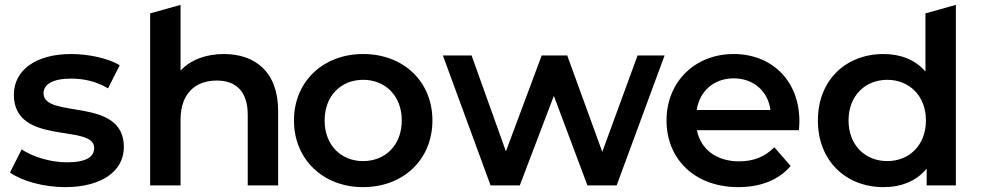

<svg xmlns="http://www.w3.org/2000/svg" viewBox="-20 -762 4030 789"><path d="M247 7C397 7 489 -58 489 -158C489 -367 159 -271 159 -379C159 -414 195 -439 271 -439C322 -439 373 -429 424 -399L472 -494C424 -523 343 -540 272 -540C128 -540 37 -474 37 -373C37 -160 367 -256 367 -154C367 -117 334 -95 255 -95C188 -95 116 -117 69 -148L21 -53C69 -19 158 7 247 7Z M900 -540C826 -540 763 -516 722 -472V-742L597 -707V0H722V-270C722 -377 782 -431 871 -431C951 -431 998 -385 998 -290V0H1123V-306C1123 -467 1028 -540 900 -540Z M1472 7C1638 7 1757 -107 1757 -267C1757 -427 1638 -540 1472 -540C1308 -540 1188 -427 1188 -267C1188 -107 1308 7 1472 7ZM1472 -100C1382 -100 1314 -165 1314 -267C1314 -369 1382 -434 1472 -434C1563 -434 1631 -369 1631 -267C1631 -165 1563 -100 1472 -100Z M2711 -534H2600L2455 -138L2311 -534H2206L2059 -140L1918 -534H1800L1996 0H2116L2256 -368L2394 0H2514Z M3265 -264C3265 -431 3151 -540 2995 -540C2836 -540 2719 -426 2719 -267C2719 -108 2835 7 3014 7C3106 7 3181 -23 3229 -80L3162 -157C3124 -118 3077 -99 3017 -99C2924 -99 2859 -149 2844 -227H3263C3264 -239 3265 -254 3265 -264ZM2995 -440C3077 -440 3136 -387 3146 -310H2843C2855 -388 2914 -440 2995 -440Z M3908 -742 3783 -707V-468C3741 -517 3680 -540 3611 -540C3456 -540 3341 -433 3341 -267C3341 -101 3456 7 3611 7C3684 7 3746 -18 3788 -69V0H3908ZM3626 -100C3536 -100 3467 -165 3467 -267C3467 -369 3536 -434 3626 -434C3716 -434 3785 -369 3785 -267C3785 -165 3716 -100 3626 -100Z"/></svg>

Font: Talent
Style: Bold
Weight: 600
Designer: Mike Powis
Version: Version 1.001;hotconv 1.0.109;makeotfexe 2.5.65596